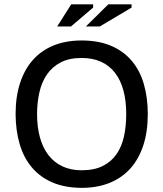

<svg xmlns="http://www.w3.org/2000/svg" viewBox="-20 -863 762 895"><path d="M52.7 0ZM52.7 -331.1Q52.7 -412.1 73.5 -475.8Q94.2 -539.6 133.5 -583.7Q172.9 -627.9 230 -651.1Q287.1 -674.3 360.4 -674.3Q439.9 -674.3 498 -649.4Q556.2 -624.5 594.2 -579.3Q632.3 -534.2 650.6 -470.9Q668.9 -407.7 668.9 -331.1Q668.9 -250 648.2 -186Q627.4 -122.1 587.9 -77.9Q548.3 -33.7 491 -10.5Q433.6 12.7 360.4 12.7Q281.7 12.2 224.1 -12.7Q166.5 -37.6 128.4 -82.8Q90.3 -127.9 71.8 -190.9Q53.2 -253.9 52.7 -331.1ZM152.8 -331.1Q152.8 -271.5 166 -223.1Q179.2 -174.8 205.3 -140.6Q231.4 -106.4 270.3 -87.9Q309.1 -69.3 360.4 -69.3Q418.9 -69.3 458.7 -89.1Q498.5 -108.9 522.9 -144Q547.4 -179.2 557.9 -227.1Q568.4 -274.9 568.4 -331.1Q568.4 -393.1 555.2 -441.7Q542 -490.2 515.9 -523.9Q489.7 -557.6 450.9 -575.2Q412.1 -592.8 360.4 -592.8Q302.2 -592.8 262.7 -572Q223.1 -551.3 198.7 -515.6Q174.3 -480 163.6 -432.4Q152.8 -384.8 152.8 -331.1ZM312 -842.8H414.1V-827.6L311 -739.7H246.6ZM484.9 -842.8H593.3V-827.6L445.3 -739.7H380.4Z"/></svg>

Font: PT Astra Sans
Style: Regular
Weight: 400
Designer: A.Korolkova, I. Chaeva
Foundry: ParaType Ltd
Version: Version 1.001; ttfautohint (v1.6)